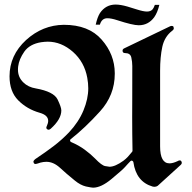

<svg xmlns="http://www.w3.org/2000/svg" viewBox="-20 -823 854 856"><path d="M690.4 -801.3Q682.1 -766.6 667.5 -746.1Q641.1 -710.4 598.6 -710.4Q571.8 -710.4 502.9 -732.9Q476.1 -741.7 458.5 -741.7Q433.6 -741.7 425.3 -712.9H406.7Q414.1 -746.6 425.8 -765.1Q451.7 -802.7 495.6 -802.7Q517.1 -802.7 547.9 -793.9Q560.5 -790.5 590.3 -780.8Q619.6 -771.5 635.3 -771.5Q651.9 -771.5 660.6 -781.7Q665 -786.6 670.4 -801.3ZM537.6 -586.4Q526.4 -586.4 526.4 -597.2Q526.4 -604 533.7 -607.4L737.8 -705.6Q741.7 -707.5 745.6 -707.5Q752 -707.5 753.4 -703.4Q754.9 -699.2 754.9 -697.3Q754.9 -690.4 747.1 -685.5Q713.4 -659.2 703.6 -614.3Q693.8 -568.4 693.8 -508.3V-170.4Q693.8 -94.7 735.8 -94.7Q750.5 -94.7 771.5 -104.5Q776.9 -107.9 781.7 -107.9Q786.6 -107.9 788.6 -103.8Q790.5 -99.6 790.5 -96.7Q790.5 -91.8 785.2 -87.4L683.1 5.4Q676.8 9.8 668.9 9.8Q667 9.8 665 9.5Q663.1 9.3 660.6 8.8Q586.9 -12.7 574.7 -100.1Q574.2 -104 569.3 -106.4Q568.4 -106.9 566.9 -106.9Q564 -106.9 561.5 -104.5Q555.7 -98.6 549.6 -92Q543.5 -85.4 537.1 -78.1Q524.9 -64.5 477.1 -24.9Q430.7 13.7 395 13.7Q388.2 13.7 362.8 8.3Q338.4 2.4 313.5 -18.1Q293.9 -33.7 277.3 -48.3Q260.7 -63 246.6 -75.7Q217.8 -101.6 187 -101.6Q173.8 -101.6 160.6 -98.1Q155.8 -96.7 148.7 -94.2Q141.6 -91.8 139.2 -91.8Q132.8 -91.8 130.9 -95.9Q128.9 -100.1 128.9 -101.6Q128.9 -108.9 144.5 -118.7Q182.6 -144 219 -171.6Q255.4 -199.2 287.6 -232.9Q330.6 -278.8 352.1 -330.6Q373.5 -382.3 373.5 -429.2Q373.5 -452.1 369.1 -476.1Q356.4 -546.4 305.2 -591.8Q253.4 -637.2 192.9 -637.2Q186 -637.2 178.7 -636.5Q171.4 -635.7 163.6 -634.8Q112.3 -626.5 88.4 -592.8Q64.9 -559.1 61 -526.9Q60.5 -522.9 60.3 -519.3Q60.1 -515.6 60.1 -512.2Q60.1 -479 83.5 -456.1Q105.5 -434.1 140.1 -428.7Q218.8 -414.6 236.3 -380.4Q253.4 -345.2 253.4 -330.6Q253.4 -291.5 206.1 -249Q201.2 -244.6 196.3 -244.6Q193.4 -244.6 189.9 -247.1Q186.5 -249.5 186.5 -253.9Q186.5 -256.8 189 -261.7Q194.8 -274.4 194.8 -284.2Q194.8 -309.6 156.7 -320.3Q100.1 -336.4 61 -376Q22.5 -415 22.5 -482.9Q22.5 -576.7 96.2 -644.5Q169.9 -711.4 264.6 -712.4Q375.5 -712.4 433.1 -646.5Q491.2 -580.6 491.7 -497.1V-496.6V-496.1V-495.6V-495.1V-494.6V-494.1Q491.7 -398.4 425.3 -325.7Q359.4 -252.9 295.4 -202.6Q292.5 -200.7 292.5 -197.3V-195.8V-195.3Q293.5 -190.9 297.4 -189.5Q331.1 -175.3 357.9 -155.5Q384.8 -135.7 403.3 -116.7Q433.6 -85 449.2 -82.5Q464.8 -79.6 468.3 -79.6Q493.2 -79.6 530.3 -106.4Q541 -114.3 550.3 -124.3Q559.6 -134.3 568.8 -146Q570.8 -147.9 570.8 -151.4Q569.3 -227.1 569.3 -301.8Q569.3 -320.8 569.6 -377.2Q569.8 -433.6 569.8 -528.8Q569.8 -547.4 565.4 -566.9Q561 -586.4 537.6 -586.4Z"/></svg>

Font: UnifrakturMaguntia sl
Style: Regular
Weight: 400
Designer: j. 'mach' wust, based on a font by Peter Wiegel, original typeface by Carl Albert Fahrenwaldt 1901
Version: Version 2010-11-24